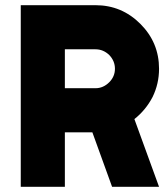

<svg xmlns="http://www.w3.org/2000/svg" viewBox="-20 -720 648 740"><path d="M230 -530H348Q378 -530 401 -508Q423 -485 423 -455Q423 -425 401 -403Q378 -380 348 -380H230ZM60 -700V0H230V-210H336L412 0H593L498 -261Q542 -296 568 -346Q593 -397 593 -455Q593 -556 521 -628Q449 -700 348 -700Z"/></svg>

Font: Unageo
Style: Black
Weight: 900
Designer: Richard Sepsi
Foundry: Richard Sepsi
Version: Version 2.000